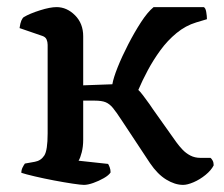

<svg xmlns="http://www.w3.org/2000/svg" viewBox="-20 -520 629 540"><path d="M216 0Q208 0 184.5 -3.5Q161 -7 132 -12.5Q103 -18 77.5 -24Q52 -30 40 -34Q40 -42 43.5 -49Q47 -56 50 -60L78 -65Q95 -68 104.5 -82.5Q114 -97 114 -145V-394Q114 -402 111 -409Q108 -416 99 -419L35 -441Q37 -455 40 -462Q43 -469 47 -472Q64 -482 92.5 -491Q121 -500 139 -500Q168 -500 191 -477Q214 -454 214 -418V-280L296 -283Q299 -301 311 -331Q323 -361 340.5 -395Q358 -429 376.5 -457.5Q395 -486 412 -500H553Q558 -498 560 -486.5Q562 -475 562 -466L532 -457Q502 -448 476.5 -427Q451 -406 431 -378.5Q411 -351 395.5 -322Q380 -293 369 -267Q373 -264 382.5 -251.5Q392 -239 400.5 -227Q409 -215 410 -213L476 -120Q484 -109 493.5 -99Q503 -89 515.5 -82.5Q528 -76 544 -76H572Q575 -74 578 -68.5Q581 -63 581 -55Q574 -41 558 -28Q542 -15 524.5 -7.5Q507 0 495 0Q472 0 447.5 -15Q423 -30 402 -61L322 -182Q307 -205 297.5 -216.5Q288 -228 277 -232.5Q266 -237 246 -237H214V-127Q214 -108 210 -92Q206 -76 201 -68L284 -59Q286 -56 288.5 -49.5Q291 -43 291 -35Q286 -27 272 -19Q258 -11 242.5 -5.5Q227 0 216 0Z"/></svg>

Font: Texturina Medium
Style: Regular
Weight: 500
Designer: Guillermo Torres Carreño
Foundry: Omnibus-Type
Version: Version 1.003